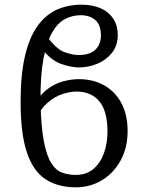

<svg xmlns="http://www.w3.org/2000/svg" viewBox="-20 -790 610 820"><path d="M303 10Q229 10 176 -23.5Q123 -57 95.5 -137Q68 -217 68 -355Q68 -472 87 -552Q106 -632 141 -680Q176 -728 223.5 -749Q271 -770 328 -770Q377 -770 411.5 -754Q446 -738 464.5 -709Q483 -680 483 -641Q483 -595 458 -564Q433 -533 395 -517.5Q357 -502 317 -502Q285 -502 242.5 -516.5Q200 -531 163 -577L186 -627Q224 -578 257.5 -566.5Q291 -555 316 -555Q364 -555 387.5 -578Q411 -601 411 -638Q411 -683 387.5 -704Q364 -725 324 -725Q289 -725 257.5 -708.5Q226 -692 202.5 -651Q179 -610 165.5 -538.5Q152 -467 153 -357Q155 -251 167 -188Q179 -125 199 -93.5Q219 -62 246 -52.5Q273 -43 303 -43Q349 -43 379 -68.5Q409 -94 424 -136Q439 -178 439 -228Q439 -316 404 -357.5Q369 -399 307 -399Q280 -399 247 -388.5Q214 -378 182.5 -350.5Q151 -323 127 -272L121 -329Q145 -380 179 -406.5Q213 -433 249.5 -442.5Q286 -452 316 -452Q377 -452 424 -426Q471 -400 498 -350.5Q525 -301 525 -230Q525 -159 495 -104.5Q465 -50 415 -20Q365 10 303 10Z"/></svg>

Font: Noto Serif SemiCondensed
Style: Regular
Weight: 400
Width: 4
Designer: Monotype Design Team
Foundry: Monotype Imaging Inc.
Version: Version 2.013